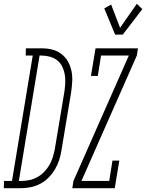

<svg xmlns="http://www.w3.org/2000/svg" viewBox="-88 -989 768 1009"><path d="M-68 0 -67 -38H-25L84 -697H47L48 -735H132Q160 -735 186.5 -728.5Q213 -722 234.5 -705.5Q256 -689 269 -666Q282 -643 287.5 -616.5Q293 -590 291.5 -561.5Q290 -533 286 -505L235 -199Q231 -173 223 -148Q215 -123 201 -99.5Q187 -76 167.5 -56Q148 -36 124 -23.5Q100 -11 74 -5.5Q48 0 22 0ZM11 -38H23Q45 -38 66.5 -42.5Q88 -47 108 -58Q128 -69 144 -85.5Q160 -102 171.5 -122Q183 -142 189.5 -163Q196 -184 200 -205L251 -511Q254 -534 255 -556.5Q256 -579 252 -600Q248 -621 238.5 -640Q229 -659 212.5 -672Q196 -685 174.5 -691Q153 -697 131 -697H120ZM517 -807 460 -945 496 -965 543 -843 631 -969 660 -941 557 -807ZM292 0 298 -38 589 -697H443L426 -590H390L414 -735H637L631 -697L340 -38H486L503 -145H539L515 0Z"/></svg>

Font: Iosevka Slab XLtEx
Style: Italic
Weight: 200
Width: 7
Italic angle: -9°
Monospace: yes
Designer: Belleve Invis
Foundry: Belleve Invis
Version: Version 11.1.0; ttfautohint (v1.8.3)